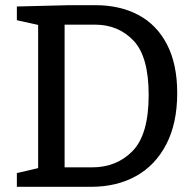

<svg xmlns="http://www.w3.org/2000/svg" viewBox="-20 -720 756 740"><path d="M348 -700Q442 -700 513 -662.5Q584 -625 623.5 -549Q663 -473 663 -361Q663 -245 621 -164Q579 -83 504.5 -41.5Q430 0 331 0H45V-53L127 -72V-624L45 -642V-695L246 -700ZM335 -75Q430 -75 491.5 -138.5Q553 -202 553 -354Q553 -502 494.5 -563.5Q436 -625 346 -625H229V-75Z"/></svg>

Font: Bitter Pro Medium
Style: Regular
Weight: 500
Designer: Sol Matas, and Bitter project Authors
Foundry: Sol Matas
Version: Version 1.010